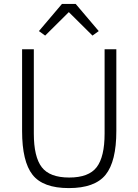

<svg xmlns="http://www.w3.org/2000/svg" viewBox="-20 -950 708 982"><path d="M297 -930H367L485 -791L453 -768L332 -888L211 -768L179 -791ZM93 -698H153V-267Q153 -148 193.5 -95Q234 -42 334 -42Q434 -42 474.5 -95Q515 -148 515 -267V-698H575V-280Q575 -124 520 -56Q465 12 332 12Q200 12 146.5 -56Q93 -124 93 -280Z"/></svg>

Font: IBM Plex Sans Light
Style: Regular
Weight: 300
Designer: Mike Abbink, Paul van der Laan, Pieter van Rosmalen
Foundry: Bold Monday
Version: Version 3.0